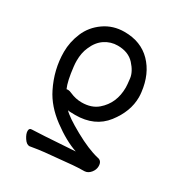

<svg xmlns="http://www.w3.org/2000/svg" viewBox="-177 -610 911 981"><g transform="rotate(30 278.0 -119.5)"><path d="M142 255Q125 255 110 232Q95 209 95 192Q95 175 110 175Q138 175 361 160Q293 137 215.5 79.5Q138 22 102 -51Q54 -147 54 -251Q54 -309 77.5 -365Q101 -421 153 -457.5Q205 -494 272 -494Q369 -494 428.5 -433Q488 -372 500 -271Q502 -256 502 -241Q502 -157 441 -78.5Q380 0 265 0Q227 0 221 -3Q245 24 329 70.5Q413 117 473 131Q500 135 500 167Q500 188 485 206Q470 224 450 225L413 226Q403 226 382 228L225 243Q195 246 142 255ZM261 -72Q319 -72 355 -103Q419 -158 419 -251Q419 -266 414.5 -302.5Q410 -339 375 -377.5Q340 -416 277 -416Q236 -416 202 -393.5Q168 -371 149 -326Q133 -291 133 -244Q133 -228 135 -211Q144 -130 161 -92Q162 -93 171 -93Q179 -93 192 -87Q226 -72 261 -72Z"/></g></svg>

Font: LXGW WenKai Lite
Style: Bold
Weight: 700
Designer: LXGW / Fontworks Inc.
Foundry: LXGW / Fontworks Inc.
Version: Version 1.330;April 28, 2024